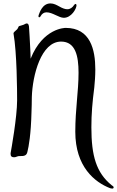

<svg xmlns="http://www.w3.org/2000/svg" viewBox="-20 -859 684 1122"><path d="M420 -89C420 115 533 206 624 241C628 242 632 243 635 243C641 243 644 241 644 236C644 231 640 228 632 223C543 150 514 53 514 -115C514 -195 520 -262 531 -348C534 -379 537 -414 537 -453C537 -569 508 -696 364 -696C361 -696 231 -696 159 -516C158 -571 154 -614 153 -646L150 -694C150 -713 145 -722 136 -722C133 -722 128 -720 123 -717C112 -711 116 -715 93 -707C85 -704 88 -693 76 -684C69 -677 58 -670 59 -663C79 -549 80 -325 80 -273C80 -175 46 14 42 36V42C42 55 50 60 62 60C67 60 73 59 79 56C96 47 132 65 140 29C148 -2 161 -75 164 -203C165 -231 166 -260 166 -292C170 -419 220 -616 337 -616C421 -616 439 -532 439 -434C439 -324 420 -222 420 -89ZM353 -755C397 -755 427 -808 427 -828C427 -832 425 -836 422 -836C419 -836 417 -834 414 -831C403 -814 390 -805 373 -805C360 -805 344 -811 325 -822C312 -829 295 -839 275 -839C226 -839 211 -783 206 -771C205 -768 205 -766 205 -763C205 -759 207 -758 210 -758C213 -758 215 -760 217 -764C225 -779 237 -787 252 -787C287 -787 324 -755 353 -755Z"/></svg>

Font: Engagement
Style: Regular
Weight: 400
Designer: Astigmatic (AOETI)
Foundry: Astigmatic (AOETI)
Version: Version 1.000